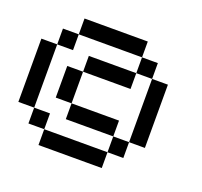

<svg xmlns="http://www.w3.org/2000/svg" viewBox="-94 -607 750 713"><g transform="rotate(20 281.0 -250.0)"><path d="M125 -437.5V-500H187.5V-437.5ZM187.5 -437.5V-500H250V-437.5ZM250 -437.5V-500H312.5V-437.5ZM312.5 -437.5V-500H375V-437.5ZM375 -375V-437.5H437.5V-375ZM437.5 -312.5V-375H500V-312.5ZM437.5 -250V-312.5H500V-250ZM437.5 -187.5V-250H500V-187.5ZM437.5 -125V-187.5H500V-125ZM375 -62.5V-125H437.5V-62.5ZM312.5 0V-62.5H375V0ZM250 0V-62.5H312.5V0ZM187.5 0V-62.5H250V0ZM125 0V-62.5H187.5V0ZM62.5 -62.5V-125H125V-62.5ZM0 -125V-187.5H62.5V-125ZM0 -187.5V-250H62.5V-187.5ZM0 -250V-312.5H62.5V-250ZM0 -312.5V-375H62.5V-312.5ZM62.5 -375V-437.5H125V-375ZM125 -250V-312.5H187.5V-250ZM125 -187.5V-250H187.5V-187.5ZM187.5 -125V-187.5H250V-125ZM250 -125V-187.5H312.5V-125ZM312.5 -125V-187.5H375V-125ZM187.5 -312.5V-375H250V-312.5ZM250 -312.5V-375H312.5V-312.5ZM312.5 -312.5V-375H375V-312.5Z"/></g></svg>

Font: AprilSans
Style: Regular
Weight: 400
Designer: typesprite
Version: Version 1.001;PS 001.001;hotconv 1.0.88;makeotf.lib2.5.64775